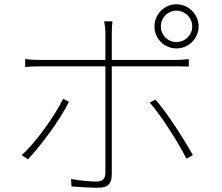

<svg xmlns="http://www.w3.org/2000/svg" viewBox="-20 -852 1040 900"><path d="M807 -802C848 -802 881 -769 881 -728C881 -687 848 -655 807 -655C766 -655 734 -687 734 -728C734 -769 766 -802 807 -802ZM807 -625C864 -625 911 -671 911 -728C911 -785 864 -832 807 -832C750 -832 704 -785 704 -728C704 -671 750 -625 807 -625ZM111 -105C170 -168 264 -292 303 -375L276 -389C239 -312 148 -184 82 -125ZM801 -541C822 -541 843 -541 865 -540V-575C842 -572 819 -571 800 -571H504V-697C504 -715 505 -738 507 -752H468C471 -740 474 -715 474 -697V-571H171C139 -571 124 -572 98 -575V-538C123 -540 141 -541 172 -541H474V-42C474 -15 461 -1 433 -1C405 -1 358 -5 313 -13L315 22C346 25 406 28 437 28C487 28 504 10 504 -37V-541ZM682 -371C739 -307 818 -179 854 -108L884 -125C844 -197 765 -321 709 -385Z"/></svg>

Font: Noto Sans CJK JP Thin
Style: Regular
Weight: 250
Designer: Ryoko NISHIZUKA (kana & ideographs); Paul D. Hunt (Latin, Greek & Cyrillic); Wenlong ZHANG (bopomofo); Sandoll Communica
Foundry: Adobe Systems Incorporated
Version: Version 1.004;PS 1.004;hotconv 1.0.82;makeotf.lib2.5.63406